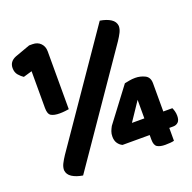

<svg xmlns="http://www.w3.org/2000/svg" viewBox="-114 -735 858 857"><g transform="rotate(-20 315.0 -307.0)"><path d="M180 -293Q174 -292 161.5 -290.5Q149 -289 136 -289Q110 -289 96 -297Q82 -305 82 -334V-509L41 -497Q30 -504 18.5 -517Q7 -530 7 -551Q7 -582 39 -595L111 -621H127Q151 -621 165.5 -606Q180 -591 180 -568ZM445 -617Q476 -612 495.5 -599.5Q515 -587 517 -566Q517 -551 509.5 -536Q502 -521 490 -503L139 7Q108 2 88.5 -10.5Q69 -23 67 -44Q67 -59 74.5 -74Q82 -89 94 -107ZM573 -139H616Q619 -133 622 -122.5Q625 -112 625 -100Q625 -79 615.5 -70Q606 -61 592 -61H573V0Q567 2 555 3Q543 4 531 4Q507 4 493.5 -4Q480 -12 480 -39V-61H351Q338 -67 329.5 -79.5Q321 -92 321 -111Q321 -125 325 -135.5Q329 -146 335 -157L455 -316Q465 -318 478 -320.5Q491 -323 506 -323Q530 -323 551.5 -312.5Q573 -302 573 -273ZM483 -227 424 -139H483Z"/></g></svg>

Font: Baloo Thambi
Style: Regular
Weight: 400
Designer: Aadarsh Rajan and Ek Type
Foundry: Ek Type
Version: Version 1.100;PS 1.000;hotconv 1.0.88;makeotf.lib2.5.647800;